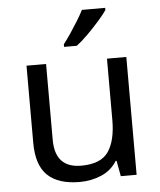

<svg xmlns="http://www.w3.org/2000/svg" viewBox="-54 -813 727 870"><g transform="rotate(-5 309.0 -378.0)"><path d="M533 -536V0H461L448 -71H444Q418 -29 372 -9.5Q326 10 274 10Q177 10 128 -36.5Q79 -83 79 -185V-536H168V-191Q168 -63 287 -63Q376 -63 410.5 -113Q445 -163 445 -257V-536ZM457 -756Q445 -738 420 -709.5Q395 -681 366.5 -652.5Q338 -624 314 -606H256V-618Q271 -637 288.5 -663Q306 -689 323 -716.5Q340 -744 351 -766H457Z"/></g></svg>

Font: Noto Sans Mayan Numerals
Style: Regular
Weight: 400
Designer: Monotype Design Team
Foundry: Monotype Imaging Inc.
Version: Version 2.001; ttfautohint (v1.8.4.7-5d5b)